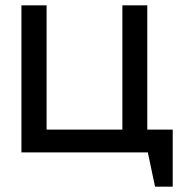

<svg xmlns="http://www.w3.org/2000/svg" viewBox="-20 -569 675 717"><path d="M60 0H532L559 128H625V-85H530V-549H437V-85H154V-549H60Z"/></svg>

Font: Involve Medium
Style: Regular
Weight: 500
Designer: Stefan Peev
Foundry: Context Ltd.
Version: Version 1.001